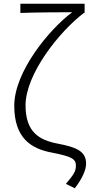

<svg xmlns="http://www.w3.org/2000/svg" viewBox="-20 -815 488 1037"><path d="M384 202C427 146 445 100 445 69C445 2 393 -20 293 -39C193 -58 118 -100 118 -246C118 -415 300 -644 433 -745H437V-795H90V-745C162 -748 303 -749 370 -749C243 -654 57 -426 57 -244C57 -69 148 -12 259 9C368 30 390 44 390 79C390 110 379 127 336 178Z"/></svg>

Font: Spoqa Han Sans Neo Light
Style: Regular
Weight: 300
Designer: [Spoqa Han Sans Neo] Dong-huui Kim ___ Younghwa Kang ___ Yujin Lee ___ [Noto Sans] Ryoko NISHIZUKA ____ (kana & ideograp
Foundry: Spoqa (http://www.spoqa-han-sans.com)
Version: Version 1.100;hotconv 1.0.109;makeotfexe 2.5.65596